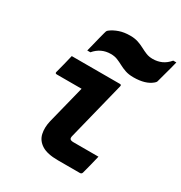

<svg xmlns="http://www.w3.org/2000/svg" viewBox="-185 -934 1008 1067"><g transform="rotate(30 319.0 -400.5)"><path d="M117 -540H426Q437 -540 434 -529Q411 -437 388 -344.5Q365 -252 342 -160Q337 -142 343 -136Q349 -130 365 -130H525Q518 -101 510.5 -70.5Q503 -40 495 -11Q492 0 481 0H340Q271 0 235.5 -22.5Q200 -45 191.5 -83Q183 -121 194 -167Q209 -228 224.5 -288.5Q240 -349 255 -410H96Q84 -410 87 -421Q95 -450 102.5 -480.5Q110 -511 117 -540ZM514 -751Q544 -751 570 -762.5Q596 -774 618 -800H638Q634 -782 627 -756.5Q620 -731 613.5 -707Q607 -683 603 -668Q601 -660 599.5 -655.5Q598 -651 590 -644Q550 -609 472 -609Q442 -609 420 -616.5Q398 -624 379.5 -634Q361 -644 342.5 -651.5Q324 -659 300 -659Q237 -659 196 -610H176Q181 -629 187 -653.5Q193 -678 199 -702Q205 -726 209 -740Q211 -748 213 -753.5Q215 -759 222 -764Q243 -780 273 -790.5Q303 -801 342 -801Q372 -801 394 -793.5Q416 -786 434.5 -776Q453 -766 471.5 -758.5Q490 -751 514 -751Z"/></g></svg>

Font: Recursive Mn Lnr St XBd
Style: Italic
Weight: 800
Italic angle: -15°
Monospace: yes
Version: Version 1.079;hotconv 1.0.112;makeotfexe 2.5.65598; ttfautoh